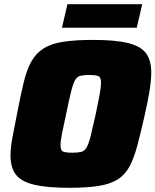

<svg xmlns="http://www.w3.org/2000/svg" viewBox="-20 -886 740 914"><path d="M310 8Q203 8 141.5 -7Q80 -22 55 -55.5Q30 -89 30 -146Q30 -184 40 -235.5Q50 -287 63 -354Q79 -437 93.5 -496.5Q108 -556 130 -594.5Q152 -633 187.5 -655.5Q223 -678 280 -687Q337 -696 423 -696Q530 -696 590 -681Q650 -666 675 -632.5Q700 -599 700 -541Q700 -502 691.5 -451Q683 -400 668 -334Q649 -250 633 -190.5Q617 -131 596 -92.5Q575 -54 540.5 -32Q506 -10 450.5 -1Q395 8 310 8ZM325 -159Q351 -159 366.5 -163Q382 -167 392 -183.5Q402 -200 411.5 -238Q421 -276 436 -344Q448 -401 454.5 -437Q461 -473 461 -492Q461 -519 447.5 -524Q434 -529 404 -529Q378 -529 362.5 -525Q347 -521 337.5 -504.5Q328 -488 318.5 -450Q309 -412 295 -344Q282 -285 275 -249.5Q268 -214 268 -194Q268 -169 281.5 -164Q295 -159 325 -159ZM275 -754 301 -866H657L631 -754Z"/></svg>

Font: Saira Black
Style: Italic
Weight: 900
Italic angle: -12°
Designer: Hector Gatti with collaboration of the Omnibus-Type team
Foundry: Omnibus-Type
Version: Version 1.100; ttfautohint (v1.8.3)